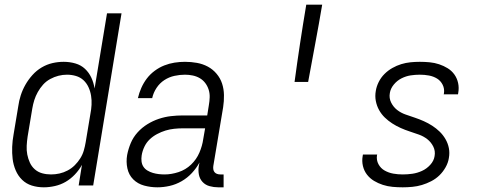

<svg xmlns="http://www.w3.org/2000/svg" viewBox="-20 -792 2040 820"><path d="M167 8Q140 8 116 0.5Q92 -7 74.5 -24Q57 -41 47 -64.5Q37 -88 34 -113Q31 -138 32 -164.5Q33 -191 38 -218L58 -338Q61 -361 68.5 -384.5Q76 -408 88.5 -430Q101 -452 118.5 -471.5Q136 -491 158 -504Q180 -517 204 -522.5Q228 -528 252 -528Q278 -528 302 -521Q326 -514 343 -498Q360 -482 370 -460.5Q380 -439 384 -414L437 -735H499L378 0H316L330 -88Q318 -66 300 -47Q282 -28 260.5 -15.5Q239 -3 214.5 2.5Q190 8 167 8ZM198 -47Q216 -47 234 -51Q252 -55 269 -64Q286 -73 299.5 -86.5Q313 -100 323 -116Q333 -132 338 -149.5Q343 -167 346 -185L366 -305Q370 -325 371 -344.5Q372 -364 369 -383Q366 -402 358 -419.5Q350 -437 336.5 -449.5Q323 -462 304.5 -467.5Q286 -473 266 -473Q248 -473 230 -468.5Q212 -464 194.5 -454.5Q177 -445 164 -430.5Q151 -416 141.5 -399Q132 -382 126.5 -364.5Q121 -347 118 -329L98 -209Q95 -189 94 -169.5Q93 -150 96.5 -132Q100 -114 107.5 -97.5Q115 -81 128.5 -69Q142 -57 160 -52Q178 -47 198 -47Z M652 8Q623 8 595.5 0.5Q568 -7 549 -26Q530 -45 524 -73Q518 -101 523 -130Q528 -156 538.5 -181Q549 -206 567.5 -226.5Q586 -247 609.5 -261.5Q633 -276 658.5 -284.5Q684 -293 710 -296Q736 -299 761 -299H865L872 -343Q875 -360 875.5 -377Q876 -394 871 -409.5Q866 -425 856.5 -437.5Q847 -450 833.5 -458Q820 -466 803.5 -469.5Q787 -473 770 -473Q748 -473 725 -468Q702 -463 682 -450Q662 -437 648.5 -416.5Q635 -396 630 -373H569Q574 -395 583.5 -416.5Q593 -438 607 -456.5Q621 -475 640.5 -489.5Q660 -504 681.5 -512.5Q703 -521 725.5 -524.5Q748 -528 770 -528Q796 -528 821 -523.5Q846 -519 867.5 -507.5Q889 -496 905 -477Q921 -458 928.5 -435Q936 -412 936.5 -386Q937 -360 933 -334L891 -83Q890 -76 891 -69Q892 -62 896 -57Q900 -52 906.5 -49.5Q913 -47 921 -47H935V8H912Q893 8 875 3Q857 -2 845 -15Q833 -28 829.5 -46Q826 -64 829 -83L832 -98Q819 -74 799.5 -53Q780 -32 755.5 -18Q731 -4 704.5 2Q678 8 652 8ZM683 -47Q712 -47 742.5 -57Q773 -67 796 -89Q819 -111 831.5 -140Q844 -169 848 -198L856 -244H762Q743 -244 724 -242Q705 -240 687 -234.5Q669 -229 651 -219.5Q633 -210 619 -196.5Q605 -183 596.5 -165Q588 -147 585 -128Q583 -115 584.5 -102.5Q586 -90 592.5 -80Q599 -70 610 -63.5Q621 -57 633 -53.5Q645 -50 657.5 -48.5Q670 -47 683 -47Z M1238 -442Q1249 -524 1261.5 -606.5Q1274 -689 1288 -772H1356Q1342 -689 1326.5 -606.5Q1311 -524 1296 -442Z M1700 8Q1678 8 1656.5 6Q1635 4 1615 -2.5Q1595 -9 1577.5 -19.5Q1560 -30 1547.5 -46Q1535 -62 1530 -83Q1525 -104 1529 -126L1530 -132H1591L1590 -129Q1587 -108 1596.5 -90.5Q1606 -73 1623 -63.5Q1640 -54 1659.5 -50.5Q1679 -47 1700 -47Q1721 -47 1741.5 -50Q1762 -53 1782 -62Q1802 -71 1817.5 -88Q1833 -105 1836 -125Q1840 -147 1830.5 -166Q1821 -185 1805 -197.5Q1789 -210 1769.5 -217Q1750 -224 1730 -230.5Q1710 -237 1691 -245.5Q1672 -254 1655 -265Q1638 -276 1623.5 -290Q1609 -304 1599 -322Q1589 -340 1585 -361Q1581 -382 1585 -404Q1588 -423 1597.5 -442Q1607 -461 1622 -476Q1637 -491 1655.5 -501.5Q1674 -512 1693.5 -518Q1713 -524 1733 -526Q1753 -528 1773 -528Q1794 -528 1815 -526Q1836 -524 1855.5 -517.5Q1875 -511 1892 -500.5Q1909 -490 1920.5 -474Q1932 -458 1936.5 -437.5Q1941 -417 1937 -395L1936 -389H1875L1876 -393Q1879 -413 1870.5 -430Q1862 -447 1846.5 -456.5Q1831 -466 1812 -469.5Q1793 -473 1773 -473Q1753 -473 1733.5 -470Q1714 -467 1695 -457.5Q1676 -448 1662 -431Q1648 -414 1645 -395Q1641 -373 1650.5 -354Q1660 -335 1676 -322.5Q1692 -310 1712 -303Q1732 -296 1751.5 -289.5Q1771 -283 1790 -274.5Q1809 -266 1826 -255Q1843 -244 1857.5 -230Q1872 -216 1882.5 -198Q1893 -180 1897 -159.5Q1901 -139 1897 -117Q1894 -97 1883 -77.5Q1872 -58 1856.5 -43Q1841 -28 1821.5 -18Q1802 -8 1782 -2Q1762 4 1741 6Q1720 8 1700 8Z"/></svg>

Font: Iosevka SS18 Light
Style: Italic
Weight: 300
Italic angle: -9°
Monospace: yes
Designer: Belleve Invis
Foundry: Belleve Invis
Version: Version 25.1.1; ttfautohint (v1.8.4)